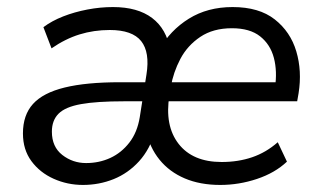

<svg xmlns="http://www.w3.org/2000/svg" viewBox="-20 -515 911 544"><path d="M215 9Q171 9 132 -8.5Q93 -26 69 -58.5Q45 -91 45 -137Q45 -189 73.5 -220.5Q102 -252 163 -267Q224 -282 320 -282H400L392 -228H331Q254 -228 209.5 -220Q165 -212 146 -193Q127 -174 127 -142Q127 -99 156.5 -76Q186 -53 224 -53Q261 -53 292.5 -67.5Q324 -82 346.5 -111Q369 -140 376 -183L395 -304Q405 -367 380 -398.5Q355 -430 291 -430Q246 -430 205.5 -417.5Q165 -405 126 -378L103 -438Q127 -456 159 -468.5Q191 -481 227.5 -488Q264 -495 300 -495Q370 -495 411 -464Q452 -433 462 -374H431Q462 -429 515 -462Q568 -495 639 -495Q714 -495 758.5 -460Q803 -425 819.5 -369.5Q836 -314 826 -251L822 -228H440L448 -282H777L759 -266Q766 -313 756 -351Q746 -389 717 -412Q688 -435 637 -435Q584 -435 547.5 -410.5Q511 -386 491 -348Q471 -310 464 -269L460 -245Q446 -159 486 -107.5Q526 -56 608 -56Q655 -56 694.5 -69.5Q734 -83 767 -112L793 -57Q759 -25 708 -8Q657 9 604 9Q547 9 503.5 -9.5Q460 -28 432 -62.5Q404 -97 394 -144H420Q405 -92 374 -58Q343 -24 302 -7.5Q261 9 215 9Z"/></svg>

Font: Nunito Sans 12pt
Style: Italic
Weight: 400
Italic angle: -9°
Designer: Vernon Adams
Foundry: Vernon Adams
Version: Version 3.101;gftools[0.9.27]